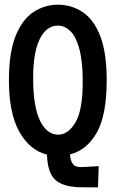

<svg xmlns="http://www.w3.org/2000/svg" viewBox="-20 -652 490 817"><path d="M343 145Q257 147 219.5 117Q182 87 180 6Q107 -12 62.5 -91Q18 -170 18 -310Q18 -430 47 -500.5Q76 -571 123.5 -601.5Q171 -632 226 -632Q285 -632 332.5 -600Q380 -568 407 -497.5Q434 -427 434 -311Q434 -161 391.5 -87Q349 -13 278 5Q279 31 290 45.5Q301 60 328 59L400 55L397 145ZM228 -79Q270 -79 301 -131Q332 -183 332 -303Q332 -393 317 -446Q302 -499 278 -521Q254 -543 227 -543Q177 -543 149 -485.5Q121 -428 121 -321Q121 -199 150 -139Q179 -79 228 -79Z"/></svg>

Font: Inconsolata SemiCondensed Bold
Style: Regular
Weight: 700
Width: 4
Monospace: yes
Designer: Raph Levien, Cyreal, Brenton Simpson
Foundry: Raph Levien, Cyreal, Google
Version: Version 3.001; ttfautohint (v1.8.2.53-6de2)